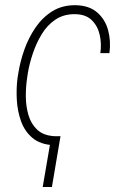

<svg xmlns="http://www.w3.org/2000/svg" viewBox="-20 -559 483 753"><path d="M193.4 -24.9 189 10.3Q138.2 7.8 107.4 -18.1Q76.7 -43.9 62.5 -83.7Q48.3 -123.5 45.9 -168.2Q43.5 -212.9 48.8 -253.4L52.2 -273.9Q59.1 -317.4 75.4 -364Q91.8 -410.6 118.9 -450.4Q146 -490.2 184.8 -514.6Q223.6 -539.1 276.4 -538.6Q329.6 -537.6 361.1 -510.3Q392.6 -482.9 404.1 -440.2Q415.5 -397.5 409.2 -350.6H373.5Q378.9 -387.2 371.1 -422.1Q363.3 -457 339.8 -480Q316.4 -502.9 274.4 -503.4Q230 -503.9 197.8 -482.4Q165.5 -460.9 144 -425.5Q122.6 -390.1 109.1 -350.3Q95.7 -310.5 89.4 -273.9L86.4 -253.4Q81.1 -219.2 81.3 -180.7Q81.5 -142.1 91.6 -107.7Q101.6 -73.2 126 -50.3Q150.4 -27.3 193.4 -24.9ZM217.3 -24.9 183.6 174.3H147.5L181.6 -24.9Z"/></svg>

Font: Roboto Condensed ExtraLight
Style: Italic
Weight: 250
Italic angle: -12°
Designer: Christian Robertson
Foundry: Google
Version: Version 3.008; 2023